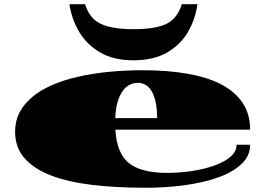

<svg xmlns="http://www.w3.org/2000/svg" viewBox="-20 -865 1250 907"><path d="M668.5 22Q528.3 22 414.3 8.3Q300.3 -5.4 219.7 -36.6Q139.2 -67.9 95.2 -118.4Q51.3 -168.9 51.3 -243.2Q51.3 -315.9 97.2 -371.3Q143.1 -426.8 224.6 -462.4Q279.8 -486.8 346.7 -502Q413.6 -517.6 491.7 -525.4Q569.8 -533.2 655.8 -533.2Q770.5 -533.2 863.8 -517.1Q957 -501 1023.4 -467.3Q1089.4 -433.1 1125.5 -379.9Q1161.6 -326.7 1161.6 -252.4H524.9Q531.7 -140.1 589.4 -94.2Q647 -48.3 769 -48.3Q828.1 -48.3 885.3 -56.9Q942.4 -65.4 989.7 -82Q1037.6 -98.1 1067.6 -123.5Q1097.7 -148.9 1097.7 -181.2H1161.6Q1161.6 -127.4 1119.1 -88.6Q1076.7 -49.8 1008.3 -25.9Q939.5 -2 851.6 10Q763.7 22 668.5 22ZM524.4 -307.1H722.2Q722.2 -351.6 715.1 -383.1Q708 -414.6 696.3 -434.6Q684.1 -454.6 667.5 -464.1Q650.9 -473.6 631.8 -473.6Q610.8 -473.6 592 -464.1Q573.2 -454.6 559.1 -434.6Q544.4 -414.1 535.4 -382.6Q526.4 -351.1 524.4 -307.1ZM610.4 -580.1Q516.6 -580.1 452.9 -617.4Q389.2 -654.8 353.5 -715.3Q317.9 -775.9 308.1 -845.2H381.8Q402.8 -777.3 456.5 -752.2Q510.3 -727.1 610.4 -727.1Q713.9 -727.1 765.9 -752.2Q817.9 -777.3 838.9 -845.2H912.6Q903.3 -775.4 868.4 -714.8Q833.5 -654.3 769.8 -617.2Q706.1 -580.1 610.4 -580.1Z"/></svg>

Font: Asset
Style: Regular
Weight: 400
Version: Version 1.003; ttfautohint (v1.8.4.7-5d5b)